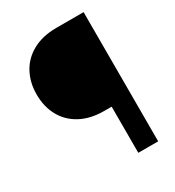

<svg xmlns="http://www.w3.org/2000/svg" viewBox="-172 -813 834 915"><g transform="rotate(-30 245.0 -355.5)"><path d="M319.3 -253.9H278.8Q203.1 -253.9 148.9 -283.2Q94.7 -312.5 66.7 -364.3Q38.6 -416 38.6 -482.4Q38.6 -548.3 66.7 -600.1Q94.7 -651.9 148.9 -681.4Q203.1 -710.9 278.8 -710.9H428.7V0H319.3Z"/></g></svg>

Font: Heebo ExtraBold
Style: Regular
Weight: 800
Designer: Oded Ezer
Foundry: Meir Sadan
Version: Version 2.001; ttfautohint (v1.5.14-ce02) -l 8 -r 50 -G 200 